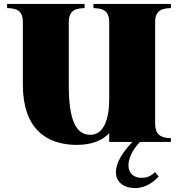

<svg xmlns="http://www.w3.org/2000/svg" viewBox="-20 -720 912 974"><path d="M847 -679V-700H454V-679C492 -677 534 -674 534 -607V-217C534 -117 507 -36 438 -36C362 -36 329 -119 329 -286V-607C329 -675 373 -677 409 -679V-700H16V-679C55 -677 96 -674 96 -607V-290C96 -67 215 15 370 15C435 15 494 -2 534 -44V0H652C517 138 562 234 665 234C722 234 761 201 785 175L766 153C748 172 727 182 699 182C614 182 608 86 690 0H847V-19C811 -21 767 -25 767 -93V-607C767 -675 811 -677 847 -679Z"/></svg>

Font: Sprat Black
Style: Regular
Weight: 900
Designer: Ethan Nakache
Foundry: Collletttivo
Version: Version 2.000;Glyphs 3.2 (3217)